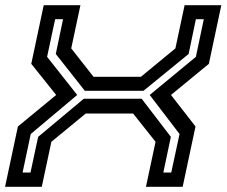

<svg xmlns="http://www.w3.org/2000/svg" viewBox="-24 -720 874 740"><path d="M-4.5 0 45 -232.5 192.5 -354 96.5 -474 144.5 -700H286L250.5 -533.5L336.5 -424H519L652 -533.5L687.5 -700H829L781 -474L635 -354L729.5 -232.5L680 0H538.5L575.5 -173.5L489 -282.5H306.5L174 -173.5L137 0ZM63 -55H93.5L123 -192.5L299 -339.5H522L634.5 -192.5L605.5 -55H636L668 -203.5L553 -354L731 -501L761.5 -646H731L703 -512L529 -370H303L191 -512L219 -646H188.5L157.5 -501L273.5 -354L94.5 -203.5Z"/></svg>

Font: Tourney Expanded SemiBold
Style: Italic
Weight: 600
Width: 7
Italic angle: -12°
Designer: Tyler Finck
Foundry: Etcetera Type Co
Version: Version 1.010; ttfautohint (v1.8.3)